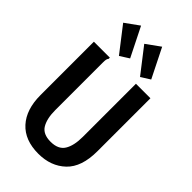

<svg xmlns="http://www.w3.org/2000/svg" viewBox="-265 -940 1030 1030"><g transform="rotate(45 250.0 -425.0)"><path d="M250 13Q147 13 91.5 -48Q36 -109 36 -218V-623H157V-614Q152 -608 150.5 -600.5Q149 -593 149 -577V-217Q149 -153 171 -116Q193 -79 251 -79Q309 -79 332 -116Q355 -153 355 -220V-623H465V-221Q465 -101 405 -44Q345 13 250 13ZM185 -664 75 -806 154 -863 237 -697ZM345 -664 235 -806 314 -863 397 -697Z"/></g></svg>

Font: Ligconsolata
Style: Bold
Weight: 700
Monospace: yes
Designer: Raph Levien, Cyreal, Brenton Simpson
Foundry: Raph Levien, Cyreal, Google
Version: Version 3.001; ttfautohint (v1.8.2.53-6de2)